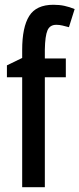

<svg xmlns="http://www.w3.org/2000/svg" viewBox="-20 -785 333 805"><path d="M256 -461H168V0H73V-461H9V-511L73 -542V-576Q73 -671 102.5 -718Q132 -765 204 -765Q229 -765 250 -760.5Q271 -756 293 -747L269 -671Q254 -675 241.5 -678Q229 -681 216 -681Q189 -681 179 -657.5Q169 -634 168 -577V-540H256Z"/></svg>

Font: Noto Sans Tamil ExtraCondensed Medium
Style: Regular
Weight: 500
Width: 2
Designer: Jelle Bosma - Monotype Design Team
Foundry: Monotype Imaging Inc.
Version: Version 2.004; ttfautohint (v1.8.4.7-5d5b)